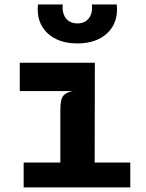

<svg xmlns="http://www.w3.org/2000/svg" viewBox="-20 -820 640 840"><path d="M244 -15V-339.5Q244 -386.5 257.5 -401.8Q271 -417 298.5 -421.5L244 -460.5V-487.5L395 -545.5L394 -15ZM83.5 0V-109H550V0ZM66.5 -421.5V-545.5H395L372.5 -421.5ZM318.5 -630Q235 -630 186.8 -675.8Q138.5 -721.5 146 -800.5H254.5Q252 -775.5 259 -756.8Q266 -738 281.2 -727.8Q296.5 -717.5 318.5 -717.5Q340.5 -717.5 355.8 -727.8Q371 -738 378 -756.8Q385 -775.5 382 -800.5H491Q498.5 -721.5 450.2 -675.8Q402 -630 318.5 -630Z"/></svg>

Font: Spline Sans Mono
Style: Regular
Weight: 400
Monospace: yes
Designer: Eben Sorkin, Mirko Velimirovic
Foundry: Sorkin Type
Version: Version 1.004